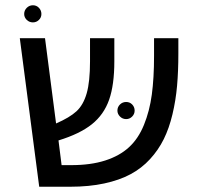

<svg xmlns="http://www.w3.org/2000/svg" viewBox="-20 -709 757 729"><path d="M105 -624Q91.3 -624 81.5 -633.5Q71.8 -643.1 71.8 -655.8Q71.8 -669.4 81.5 -679.2Q91.3 -689 105 -689Q118.7 -689 127.9 -679.2Q137.2 -669.4 137.2 -655.8Q137.2 -642.6 127.7 -633.3Q118.2 -624 105 -624ZM564.9 -564H657.2V-505.9Q657.2 -438.5 652.3 -383.3Q647.5 -328.1 634.8 -274.9Q622.1 -221.7 601.8 -180.7Q581.5 -139.6 549.8 -105Q518.1 -70.3 475.8 -47.6Q433.6 -24.9 376 -12.5Q318.4 0 247.1 0H128.9L55.2 -564H150.9L192.9 -240.2Q244.6 -262.7 270.5 -286.6Q296.4 -310.5 309.1 -354.5Q321.8 -398.4 321.8 -476.1V-564H414.1V-476.1Q414.1 -386.7 394.3 -330.3Q374.5 -273.9 328.9 -237.3Q283.2 -200.7 202.1 -175.8L213.9 -82H250Q324.7 -82 379.4 -99.6Q434.1 -117.2 469.7 -149.9Q505.4 -182.6 526.6 -234.9Q547.9 -287.1 556.4 -349.6Q564.9 -412.1 564.9 -497.1ZM459 -256.8Q445.3 -256.8 435.5 -266.6Q425.8 -276.4 425.8 -289.1Q425.8 -302.7 435.5 -312.3Q445.3 -321.8 459 -321.8Q472.7 -321.8 481.9 -312.3Q491.2 -302.7 491.2 -289.1Q491.2 -275.9 481.7 -266.4Q472.2 -256.8 459 -256.8Z"/></svg>

Font: FiraGO
Style: Regular
Weight: 400
Designer: bBox Type
Foundry: bBox Type GmbH
Version: Version 1.001;PS 001.001;hotconv 1.0.88;makeotf.lib2.5.64775